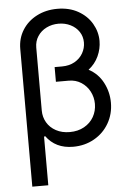

<svg xmlns="http://www.w3.org/2000/svg" viewBox="-61 -761 683 1005"><g transform="rotate(-5 281.0 -259.0)"><path d="M484.4 -530.3Q484.4 -489.3 466.6 -450.4Q448.7 -411.6 414.1 -384.8Q463.9 -358.4 489.7 -308.8Q515.6 -259.3 515.6 -203.1Q515.6 -143.6 487.5 -95Q459.5 -46.4 409.9 -18.3Q360.4 9.8 298.8 9.8Q206.5 9.8 157.2 -58.6L151.4 -55.7V199.2H67.4V-524.4Q67.4 -579.6 94.7 -623.3Q122.1 -667 170.2 -691.9Q218.3 -716.8 278.3 -716.8Q341.3 -716.8 387.9 -690.4Q434.6 -664.1 459.5 -621.1Q484.4 -578.1 484.4 -530.3ZM288.1 -68.4Q331.1 -68.4 363.8 -86.7Q396.5 -105 414.1 -136Q431.6 -167 431.6 -204.1Q431.6 -238.8 415.8 -269.3Q399.9 -299.8 371.1 -318.4Q342.3 -336.9 305.7 -336.9H238.3V-414.1H277.3Q315.4 -414.1 343.8 -430.2Q372.1 -446.3 387.2 -472.9Q402.3 -499.5 402.3 -529.3Q402.3 -560.5 386 -585.4Q369.6 -610.4 341.1 -624.5Q312.5 -638.7 278.3 -638.7Q243.7 -638.7 214.6 -624.3Q185.5 -609.9 168.5 -583.7Q151.4 -557.6 151.4 -524.4V-193.4Q151.4 -159.2 168 -130.6Q184.6 -102.1 215.8 -85.2Q247.1 -68.4 288.1 -68.4Z"/></g></svg>

Font: Pretendard Std
Style: Regular
Weight: 400
Designer: Base glyphs from Inter by Rasmus Andersson; Hangeul glyphs from Noto Sans CJK(Source Han Sans) by Jang Soo-young and Kan
Foundry: Kil Hyung-jin
Version: Version 1.309